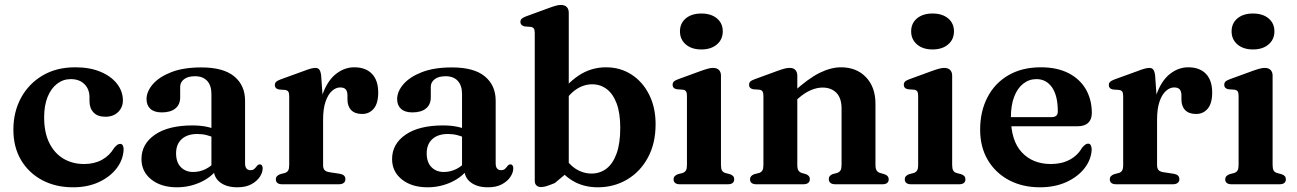

<svg xmlns="http://www.w3.org/2000/svg" viewBox="-20 -764 5377 796"><path d="M489.5 -347.5Q489.5 -319 469.8 -299.5Q450 -280 417 -280Q384.5 -280 367.8 -297.8Q351 -315.5 351 -344.5V-360.5Q351 -394.5 330 -415.2Q309 -436 273.5 -436Q242 -436 217 -417Q192 -398 177.5 -362.5Q163 -327 163 -277.5Q163 -215 184.2 -171.8Q205.5 -128.5 243 -106.2Q280.5 -84 328.5 -84Q371 -84 402.8 -101.5Q434.5 -119 453 -150.5Q461.5 -160.5 467 -164Q472.5 -167.5 478 -167.5Q486 -167.5 489.5 -160.2Q493 -153 492.5 -143.5Q490.5 -101 463 -65.5Q435.5 -30 389.2 -8.8Q343 12.5 283 12.5Q210.5 12.5 154.8 -17.2Q99 -47 67.2 -100.5Q35.5 -154 35.5 -226.5Q35.5 -300 67.2 -358.5Q99 -417 156.5 -451Q214 -485 292 -485Q353 -485 397.2 -466.2Q441.5 -447.5 465.5 -416.2Q489.5 -385 489.5 -347.5Z M866 -63.5V-74L856.5 -76V-374.5Q856.5 -409.5 838.8 -428.8Q821 -448 788.5 -448Q759 -448 743 -435.5Q727 -423 727 -404.5V-360.5Q727 -330.5 707 -314.2Q687 -298 650.5 -298Q619.5 -298 603.5 -312.8Q587.5 -327.5 587.5 -353Q587.5 -384.5 613.5 -414.8Q639.5 -445 690 -464.8Q740.5 -484.5 814.5 -484.5Q906.5 -484.5 951.2 -447.2Q996 -410 996 -346.5V-86.5Q996 -72.5 1001.8 -65.5Q1007.5 -58.5 1018 -58.5Q1029 -58.5 1034.5 -63.8Q1040 -69 1044 -74.5Q1046.5 -78 1049.5 -80.2Q1052.5 -82.5 1057 -82.5Q1063 -82.5 1066 -78Q1069 -73.5 1069 -66Q1069 -49 1057.2 -31Q1045.5 -13 1022.2 -0.2Q999 12.5 964 12.5Q919.5 12.5 892.8 -7.8Q866 -28 866 -63.5ZM566.5 -104.5Q566.5 -167 622.2 -205.5Q678 -244 778 -244Q810.5 -244 836.8 -238.5Q863 -233 882 -223.5L871 -191.5Q854 -199.5 836.2 -204Q818.5 -208.5 798 -208.5Q756.5 -208.5 733.2 -187.2Q710 -166 710 -128.5Q710 -91 729.8 -71Q749.5 -51 781 -51Q808 -51 832.8 -63.2Q857.5 -75.5 874.5 -97.5L885.5 -69Q858 -30 811.8 -8.8Q765.5 12.5 713.5 12.5Q648 12.5 607.2 -20Q566.5 -52.5 566.5 -104.5Z M1302 -265Q1302 -337.5 1322.5 -386.5Q1343 -435.5 1376.5 -460.2Q1410 -485 1448.5 -485Q1496 -485 1522 -458Q1548 -431 1548 -380.5Q1548 -335.5 1529.5 -313.5Q1511 -291.5 1481.5 -291.5Q1451.5 -291.5 1436 -307.5Q1420.5 -323.5 1420.5 -352V-370Q1420 -386 1413 -393.8Q1406 -401.5 1390 -401.5Q1372.5 -401.5 1356.2 -387Q1340 -372.5 1329.8 -343Q1319.5 -313.5 1319.5 -267.5ZM1311.5 -450.5 1319.5 -337V-80.5Q1319.5 -66 1325.2 -59.2Q1331 -52.5 1346 -50L1389 -43.5Q1400.5 -41.5 1406.2 -36Q1412 -30.5 1412 -21Q1412 -11 1404.8 -5.5Q1397.5 0 1384 0H1150.5Q1136.5 0 1130 -5.5Q1123.5 -11 1123.5 -20.5Q1123.5 -28 1128 -33.2Q1132.5 -38.5 1142 -42L1161.5 -47Q1170.5 -50 1174.8 -57.2Q1179 -64.5 1179 -80V-365.5Q1179 -378.5 1175.2 -384Q1171.5 -389.5 1163 -391L1136.5 -393Q1127.5 -395 1123.5 -399.5Q1119.5 -404 1119.5 -411Q1119.5 -419.5 1124.5 -424.5Q1129.5 -429.5 1142.5 -434.5L1233.5 -467.5Q1258 -477 1269.5 -479.8Q1281 -482.5 1287.5 -482.5Q1298.5 -482.5 1304 -475.2Q1309.5 -468 1311.5 -450.5Z M1905 -63.5V-74L1895.5 -76V-374.5Q1895.5 -409.5 1877.8 -428.8Q1860 -448 1827.5 -448Q1798 -448 1782 -435.5Q1766 -423 1766 -404.5V-360.5Q1766 -330.5 1746 -314.2Q1726 -298 1689.5 -298Q1658.5 -298 1642.5 -312.8Q1626.5 -327.5 1626.5 -353Q1626.5 -384.5 1652.5 -414.8Q1678.5 -445 1729 -464.8Q1779.5 -484.5 1853.5 -484.5Q1945.5 -484.5 1990.2 -447.2Q2035 -410 2035 -346.5V-86.5Q2035 -72.5 2040.8 -65.5Q2046.5 -58.5 2057 -58.5Q2068 -58.5 2073.5 -63.8Q2079 -69 2083 -74.5Q2085.5 -78 2088.5 -80.2Q2091.5 -82.5 2096 -82.5Q2102 -82.5 2105 -78Q2108 -73.5 2108 -66Q2108 -49 2096.2 -31Q2084.5 -13 2061.2 -0.2Q2038 12.5 2003 12.5Q1958.5 12.5 1931.8 -7.8Q1905 -28 1905 -63.5ZM1605.5 -104.5Q1605.5 -167 1661.2 -205.5Q1717 -244 1817 -244Q1849.5 -244 1875.8 -238.5Q1902 -233 1921 -223.5L1910 -191.5Q1893 -199.5 1875.2 -204Q1857.5 -208.5 1837 -208.5Q1795.5 -208.5 1772.2 -187.2Q1749 -166 1749 -128.5Q1749 -91 1768.8 -71Q1788.5 -51 1820 -51Q1847 -51 1871.8 -63.2Q1896.5 -75.5 1913.5 -97.5L1924.5 -69Q1897 -30 1850.8 -8.8Q1804.5 12.5 1752.5 12.5Q1687 12.5 1646.2 -20Q1605.5 -52.5 1605.5 -104.5Z M2338 -711.5V-53.5L2280 -5Q2255 5 2244 8.2Q2233 11.5 2223 11.5Q2211.5 11.5 2204.2 5Q2197 -1.5 2197 -15V-627.5Q2197 -640 2193.2 -645.5Q2189.5 -651 2181 -652.5L2154.5 -654.5Q2145.5 -657 2141.5 -661.5Q2137.5 -666 2137.5 -673Q2137.5 -681 2142.5 -686Q2147.5 -691 2160.5 -696L2253.5 -730Q2273.5 -737.5 2284.8 -740.5Q2296 -743.5 2305 -743.5Q2321.5 -743.5 2329.8 -734.8Q2338 -726 2338 -711.5ZM2309.5 -326 2287 -354.5Q2327 -416 2378.5 -450.5Q2430 -485 2492.5 -485Q2551.5 -485 2598 -455Q2644.5 -425 2671.2 -371.8Q2698 -318.5 2698 -249Q2698 -169.5 2666.2 -110.8Q2634.5 -52 2580 -19.8Q2525.5 12.5 2458 12.5Q2398.5 12.5 2352.5 -15.5Q2306.5 -43.5 2276.5 -96.5L2311 -125.5Q2335.5 -84.5 2366.2 -64.5Q2397 -44.5 2432.5 -44.5Q2467 -44.5 2493.8 -64.5Q2520.5 -84.5 2536 -126.8Q2551.5 -169 2551.5 -234Q2551.5 -295 2536.5 -335Q2521.5 -375 2495.2 -394.8Q2469 -414.5 2435.5 -414.5Q2399.5 -414.5 2367.8 -392.8Q2336 -371 2309.5 -326Z M2969 -451V-80Q2969 -64.5 2973.2 -57.2Q2977.5 -50 2986.5 -47L3005.5 -42Q3015 -39 3019.5 -33.8Q3024 -28.5 3024 -20.5Q3024 -11 3017.5 -5.5Q3011 0 2996.5 0H2799.5Q2785.5 0 2779 -5.5Q2772.5 -11 2772.5 -20.5Q2772.5 -28 2777 -33.2Q2781.5 -38.5 2791 -42L2810.5 -47Q2819.5 -50.5 2823.8 -57.5Q2828 -64.5 2828 -80V-366.5Q2828 -379.5 2824.2 -385Q2820.5 -390.5 2812 -392L2785.5 -394Q2776.5 -396 2772.5 -400.5Q2768.5 -405 2768.5 -412Q2768.5 -420.5 2773.2 -425.5Q2778 -430.5 2791.5 -435.5L2884.5 -469.5Q2904 -476.5 2915.8 -479.5Q2927.5 -482.5 2935.5 -482.5Q2952.5 -482.5 2960.8 -473.8Q2969 -465 2969 -451ZM2887.5 -559Q2847.5 -559 2823.2 -579.8Q2799 -600.5 2799 -634Q2799 -667.5 2823.2 -687.8Q2847.5 -708 2887.5 -708Q2928 -708 2952.2 -687.8Q2976.5 -667.5 2976.5 -634Q2976.5 -600.5 2952.2 -579.8Q2928 -559 2887.5 -559Z M3285.5 -451V-80Q3285.5 -64.5 3290 -57.5Q3294.5 -50.5 3303.5 -47L3321.5 -42Q3337.5 -35.5 3337.5 -22Q3337.5 0 3309.5 0H3116.5Q3102.5 0 3096 -5.5Q3089.5 -11 3089.5 -20.5Q3089.5 -28 3093.8 -33.2Q3098 -38.5 3107.5 -42L3127.5 -47Q3136.5 -50.5 3140.8 -57.5Q3145 -64.5 3145 -80V-366.5Q3145 -379.5 3141.2 -385Q3137.5 -390.5 3129 -392L3102.5 -394Q3093.5 -396 3089.5 -400.5Q3085.5 -405 3085.5 -412Q3085.5 -420.5 3090.2 -425.5Q3095 -430.5 3108.5 -435.5L3201.5 -469.5Q3220.5 -476.5 3232 -479.5Q3243.5 -482.5 3254 -482.5Q3269.5 -482.5 3277.5 -473.8Q3285.5 -465 3285.5 -451ZM3270.5 -339.5 3247.5 -363 3267 -380.5Q3330.5 -438.5 3377.8 -461.8Q3425 -485 3466.5 -485Q3531 -485 3570.2 -444Q3609.5 -403 3609.5 -334V-81.5Q3609.5 -65 3614.2 -57.5Q3619 -50 3628.5 -47L3646 -42Q3656 -38.5 3660.2 -33.2Q3664.5 -28 3664.5 -20.5Q3664.5 -11 3658 -5.5Q3651.5 0 3637.5 0H3444Q3416 0 3416 -22Q3416 -35.5 3431.5 -42L3450.5 -47Q3460.5 -50.5 3464.8 -58Q3469 -65.5 3469 -81.5V-313.5Q3469 -357.5 3447.5 -379.2Q3426 -401 3390 -401Q3367.5 -401 3342.2 -390.5Q3317 -380 3290.5 -357Z M3927.5 -451V-80Q3927.5 -64.5 3931.8 -57.2Q3936 -50 3945 -47L3964 -42Q3973.5 -39 3978 -33.8Q3982.5 -28.5 3982.5 -20.5Q3982.5 -11 3976 -5.5Q3969.5 0 3955 0H3758Q3744 0 3737.5 -5.5Q3731 -11 3731 -20.5Q3731 -28 3735.5 -33.2Q3740 -38.5 3749.5 -42L3769 -47Q3778 -50.5 3782.2 -57.5Q3786.5 -64.5 3786.5 -80V-366.5Q3786.5 -379.5 3782.8 -385Q3779 -390.5 3770.5 -392L3744 -394Q3735 -396 3731 -400.5Q3727 -405 3727 -412Q3727 -420.5 3731.8 -425.5Q3736.5 -430.5 3750 -435.5L3843 -469.5Q3862.5 -476.5 3874.2 -479.5Q3886 -482.5 3894 -482.5Q3911 -482.5 3919.2 -473.8Q3927.5 -465 3927.5 -451ZM3846 -559Q3806 -559 3781.8 -579.8Q3757.5 -600.5 3757.5 -634Q3757.5 -667.5 3781.8 -687.8Q3806 -708 3846 -708Q3886.5 -708 3910.8 -687.8Q3935 -667.5 3935 -634Q3935 -600.5 3910.8 -579.8Q3886.5 -559 3846 -559Z M4506.5 -295.5Q4506.5 -269 4491.5 -254.8Q4476.5 -240.5 4447.5 -240.5H4135.5V-278.5H4340Q4365.5 -278.5 4365.5 -301.5Q4365.5 -367.5 4341.5 -401.8Q4317.5 -436 4277 -436Q4246 -436 4222 -417Q4198 -398 4184.5 -362.8Q4171 -327.5 4171 -277.5Q4171 -181 4216.2 -132.5Q4261.5 -84 4337 -84Q4381 -84 4414.2 -101.5Q4447.5 -119 4466 -151.5Q4475 -161.5 4480.2 -165Q4485.5 -168.5 4491 -168.5Q4499 -168.5 4502.5 -161.2Q4506 -154 4506 -144Q4504 -102 4476 -66.2Q4448 -30.5 4400.5 -9Q4353 12.5 4291.5 12.5Q4219 12.5 4163 -17.2Q4107 -47 4075.2 -100.8Q4043.5 -154.5 4043.5 -226.5Q4043.5 -302 4073.8 -360.5Q4104 -419 4160.5 -452Q4217 -485 4295.5 -485Q4362.5 -485 4409.8 -460.8Q4457 -436.5 4481.8 -393.8Q4506.5 -351 4506.5 -295.5Z M4759.5 -265Q4759.5 -337.5 4780 -386.5Q4800.5 -435.5 4834 -460.2Q4867.5 -485 4906 -485Q4953.5 -485 4979.5 -458Q5005.5 -431 5005.5 -380.5Q5005.5 -335.5 4987 -313.5Q4968.5 -291.5 4939 -291.5Q4909 -291.5 4893.5 -307.5Q4878 -323.5 4878 -352V-370Q4877.5 -386 4870.5 -393.8Q4863.5 -401.5 4847.5 -401.5Q4830 -401.5 4813.8 -387Q4797.5 -372.5 4787.2 -343Q4777 -313.5 4777 -267.5ZM4769 -450.5 4777 -337V-80.5Q4777 -66 4782.8 -59.2Q4788.5 -52.5 4803.5 -50L4846.5 -43.5Q4858 -41.5 4863.8 -36Q4869.5 -30.5 4869.5 -21Q4869.5 -11 4862.2 -5.5Q4855 0 4841.5 0H4608Q4594 0 4587.5 -5.5Q4581 -11 4581 -20.5Q4581 -28 4585.5 -33.2Q4590 -38.5 4599.5 -42L4619 -47Q4628 -50 4632.2 -57.2Q4636.5 -64.5 4636.5 -80V-365.5Q4636.5 -378.5 4632.8 -384Q4629 -389.5 4620.5 -391L4594 -393Q4585 -395 4581 -399.5Q4577 -404 4577 -411Q4577 -419.5 4582 -424.5Q4587 -429.5 4600 -434.5L4691 -467.5Q4715.5 -477 4727 -479.8Q4738.5 -482.5 4745 -482.5Q4756 -482.5 4761.5 -475.2Q4767 -468 4769 -450.5Z M5256 -451V-80Q5256 -64.5 5260.2 -57.2Q5264.5 -50 5273.5 -47L5292.5 -42Q5302 -39 5306.5 -33.8Q5311 -28.5 5311 -20.5Q5311 -11 5304.5 -5.5Q5298 0 5283.5 0H5086.5Q5072.5 0 5066 -5.5Q5059.5 -11 5059.5 -20.5Q5059.5 -28 5064 -33.2Q5068.5 -38.5 5078 -42L5097.5 -47Q5106.5 -50.5 5110.8 -57.5Q5115 -64.5 5115 -80V-366.5Q5115 -379.5 5111.2 -385Q5107.5 -390.5 5099 -392L5072.5 -394Q5063.5 -396 5059.5 -400.5Q5055.5 -405 5055.5 -412Q5055.5 -420.5 5060.2 -425.5Q5065 -430.5 5078.5 -435.5L5171.5 -469.5Q5191 -476.5 5202.8 -479.5Q5214.5 -482.5 5222.5 -482.5Q5239.5 -482.5 5247.8 -473.8Q5256 -465 5256 -451ZM5174.5 -559Q5134.5 -559 5110.2 -579.8Q5086 -600.5 5086 -634Q5086 -667.5 5110.2 -687.8Q5134.5 -708 5174.5 -708Q5215 -708 5239.2 -687.8Q5263.5 -667.5 5263.5 -634Q5263.5 -600.5 5239.2 -579.8Q5215 -559 5174.5 -559Z"/></svg>

Font: Fraunces SemiBold
Style: Regular
Weight: 600
Version: Version 1.000;[b76b70a41]